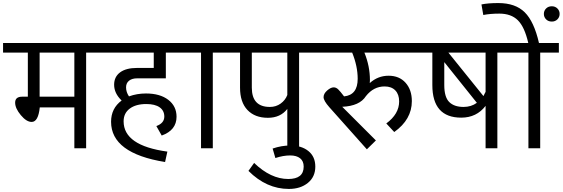

<svg xmlns="http://www.w3.org/2000/svg" viewBox="-39 -969 3678 1255"><path d="M646 -688V-625H524V0H447V-267H221Q211 -172 168 -172Q134 -172 97 -216.5Q60 -261 60 -298Q60 -337 106 -337H143V-625H-19V-688ZM447 -337V-625H220V-337Z M858 -457Q824 -457 804.5 -441.5Q785 -426 785 -398Q785 -367 804 -339Q856 -358 915 -358Q1007 -358 1061 -316.5Q1115 -275 1115 -206Q1115 -118 1018 -83L983 -145Q1035 -164 1035 -207Q1035 -246 1004.5 -267.5Q974 -289 917 -289Q849 -289 809 -259Q769 -229 769 -176Q769 -17 1055 22L1040 90Q687 33 687 -173Q687 -261 756 -312Q707 -359 707 -415Q707 -467 746 -496Q785 -525 858 -525H966V-625H608V-688H1195V-625H1045V-457Z M1474 -688V-625H1352V0H1275V-625H1156V-688Z M2038 -688V-625H1916V0H1839V-257Q1794 -199 1712 -199Q1627 -199 1578.5 -250Q1530 -301 1530 -396V-625H1436V-688ZM1725 -270Q1765 -270 1795.5 -292Q1826 -314 1839 -348V-625H1607V-396Q1607 -270 1725 -270Z M1585 148 1622 96Q1731 201 1845 201Q1946 201 1946 120Q1946 84 1922.5 65.5Q1899 47 1858 47Q1812 47 1761 64L1743 2Q1801 -18 1859 -18Q1932 -18 1977 18.5Q2022 55 2022 120Q2022 187 1973.5 226.5Q1925 266 1849 266Q1703 266 1585 148Z M2737 -688V-625H2343Q2379 -536 2379 -446Q2379 -433 2378 -426Q2431 -474 2501 -474Q2571 -474 2612 -428Q2653 -382 2653 -308Q2653 -188 2538 -106L2486 -162Q2570 -224 2570 -306Q2570 -352 2545 -378Q2520 -404 2475 -404Q2403 -404 2353 -341Q2312 -276 2198 -271L2418 -51L2359 7L2113 -269Q2076 -311 2076 -334Q2076 -357 2099.5 -377.5Q2123 -398 2142 -398Q2158 -398 2171.5 -385Q2185 -372 2210 -339Q2299 -348 2299 -454Q2299 -536 2263 -625H2000V-688Z M3334 -688V-625H3212V0H3135V-277Q3076 -200 2976 -200Q2787 -200 2787 -413V-625H2699V-688ZM3135 -625H2892L3121 -341Q3126 -349 3134 -367L3135 -366ZM2865 -413Q2865 -334 2897.5 -302Q2930 -270 2991 -270Q3041 -270 3078 -297L2865 -563Z M3484 -688H3614V-625H3492V0H3415V-625H3296V-688H3414Q3390 -793 3346 -836.5Q3302 -880 3225 -880Q3165 -880 3120 -871L3108 -940Q3151 -949 3218 -949Q3330 -949 3391 -888.5Q3452 -828 3484 -688ZM3568 -828Q3545 -828 3530.5 -842.5Q3516 -857 3516 -878Q3516 -899 3530.5 -913.5Q3545 -928 3568 -928Q3590 -928 3604.5 -913.5Q3619 -899 3619 -878Q3619 -857 3604.5 -842.5Q3590 -828 3568 -828Z"/></svg>

Font: FiraGO Book
Style: Regular
Weight: 350
Designer: bBox Type
Foundry: bBox Type GmbH
Version: Version 1.001;PS 001.001;hotconv 1.0.88;makeotf.lib2.5.64775